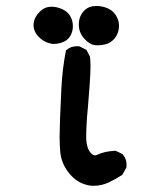

<svg xmlns="http://www.w3.org/2000/svg" viewBox="-20 -613 540 634"><path d="M178.7 -114.7Q176.8 -138.2 176.8 -161.6Q176.8 -198.7 182.6 -319.8Q185.5 -382.8 197.8 -446.8L200.2 -448.2Q213.9 -460.4 234.4 -460.4Q237.3 -460.4 242.2 -460L265.6 -448.2L277.3 -425.3Q278.8 -411.1 278.8 -391.8Q278.8 -372.6 276.1 -333Q273.4 -293.5 270.8 -265.4Q268.1 -237.3 267.1 -223.1Q264.6 -185.5 264.6 -162.6Q264.6 -123 280.8 -106.9Q287.1 -100.1 293.9 -100.1Q297.9 -100.1 302.7 -102.5Q323.2 -113.3 361.8 -115.2L384.8 -104L385.7 -102.5Q397.9 -88.9 397.9 -68.4Q397.9 -65.4 397.5 -60.1L383.8 -35.6Q360.4 -20.5 337.6 -10Q314.9 0.5 288.6 0.5Q281.7 0.5 278.3 0Q242.2 -5.4 217.3 -30.8L209 -40Q181.6 -73.2 178.7 -114.7ZM257.8 -485.8Q240.2 -505.9 240.2 -532.2Q240.2 -560.1 258.8 -578.6Q273.4 -593.3 298.3 -593.3Q313.5 -593.3 328.1 -588.4Q350.1 -581.5 361.6 -564.2Q373 -546.9 373 -528.3Q373 -522.5 372.1 -516.6Q367.7 -491.7 348.6 -476.6Q338.9 -469.2 326.9 -466.3Q314.9 -463.4 302.7 -463.4Q292 -463.4 286.6 -465.3Q281.2 -467.3 277.3 -469.7Q267.6 -475.1 257.8 -485.8ZM90.8 -529.8Q90.8 -554.2 111.8 -574.7Q127.4 -590.8 150.4 -590.8Q157.2 -590.8 164.6 -589.4Q195.8 -583 209.5 -563.5Q220.7 -547.4 220.7 -527.3Q220.7 -512.7 215.3 -500.5Q210 -488.3 199.7 -480.5Q182.1 -467.8 154.3 -467.8H153.8Q127 -472.2 108.9 -490.2Q90.8 -508.3 90.8 -529.8Z"/></svg>

Font: Bakudai
Style: Bold
Weight: 700
Version: Version 1.48